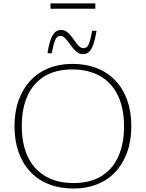

<svg xmlns="http://www.w3.org/2000/svg" viewBox="-20 -1076 840 1106"><path d="M396 -708Q475 -708 538 -683.2Q601 -658.5 645.2 -611.5Q689.5 -564.5 713 -498.2Q736.5 -432 736.5 -349Q736.5 -265.5 712.5 -199Q688.5 -132.5 644.8 -85.8Q601 -39 539.8 -14.5Q478.5 10 404 10Q325 10 262 -14.8Q199 -39.5 154.8 -86.5Q110.5 -133.5 87 -199.8Q63.5 -266 63.5 -349Q63.5 -432.5 87.5 -498.8Q111.5 -565 155.2 -611.8Q199 -658.5 260.2 -683.2Q321.5 -708 396 -708ZM404 -21.5Q499 -21.5 563.8 -61.2Q628.5 -101 661.5 -174.2Q694.5 -247.5 694.5 -347Q694.5 -454 658.5 -527.5Q622.5 -601 555.5 -638.5Q488.5 -676 396 -676Q301 -676 236.2 -636.5Q171.5 -597 138.5 -524Q105.5 -451 105.5 -350.5Q105.5 -244 141.5 -170.5Q177.5 -97 244.8 -59.2Q312 -21.5 404 -21.5ZM536 -898.5Q526.5 -842 515 -813.2Q503.5 -784.5 489.2 -774.2Q475 -764 457.5 -764Q435.5 -764 418.2 -780Q401 -796 386.5 -816.5Q372 -837 358 -853Q344 -869 329 -869Q317 -869 308.8 -862Q300.5 -855 293.5 -833.8Q286.5 -812.5 278 -769H253.5Q262.5 -825.5 274.2 -854.2Q286 -883 300.5 -893.2Q315 -903.5 332.5 -903.5Q354.5 -903.5 371.5 -887.5Q388.5 -871.5 403 -850.8Q417.5 -830 431.2 -814.2Q445 -798.5 460 -798.5Q472 -798.5 480.5 -805.5Q489 -812.5 496 -834Q503 -855.5 511 -898.5ZM271 -1025.5V-1056.5H529V-1025.5Z"/></svg>

Font: Newsreader 9pt ExtraLight
Style: Regular
Weight: 250
Designer: Hugues Gentile
Foundry: Production Type
Version: Version 1.003